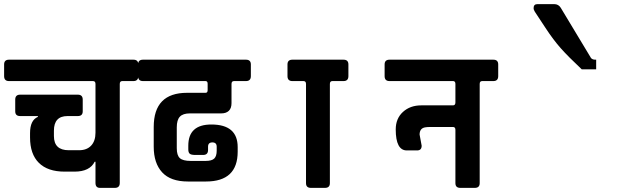

<svg xmlns="http://www.w3.org/2000/svg" viewBox="-45 -913 3065 933"><path d="M139 -349H53Q29 -349 29 -372V-429Q29 -453 53 -453H333Q357 -453 357 -429V-372Q357 -349 333 -349H283Q217 -349 217 -278V-252Q217 -183 289 -183H339Q377 -183 398 -205.5Q419 -228 419 -268V-505Q419 -519 407 -519H-1Q-25 -519 -25 -543V-600Q-25 -623 -1 -623H603Q627 -623 627 -600V-543Q627 -519 603 -519H549Q537 -519 537 -505V-24Q537 0 513 0H441Q419 0 419 -24V-127H415Q391 -79 317 -79H269Q187 -79 144 -121.5Q101 -164 101 -245V-266Q101 -329 139 -345Z M956 -31H868Q784 -31 743 -75.5Q702 -120 702 -200V-296Q702 -462 864 -462H954Q964 -462 964 -475V-506Q964 -519 954 -519H650Q626 -519 626 -543V-600Q626 -623 650 -623H1150Q1174 -623 1174 -600V-543Q1174 -519 1150 -519H1092Q1080 -519 1080 -505V-412Q1080 -387 1067 -374.5Q1054 -362 1030 -362H878Q844 -362 829 -346Q814 -330 814 -294V-193Q814 -158 829 -144.5Q844 -131 882 -131H954Q984 -131 996 -142.5Q1008 -154 1008 -181V-200Q1008 -221 987 -221Q966 -221 966 -200V-184Q966 -160 942 -160H904Q884 -160 877 -166Q870 -172 870 -187V-205Q870 -308 982 -308Q1110 -308 1110 -198V-176Q1110 -31 956 -31Z M1534 0H1466Q1442 0 1442 -23V-505Q1442 -519 1430 -519H1376Q1352 -519 1352 -543V-600Q1352 -623 1376 -623H1624Q1648 -623 1648 -600V-543Q1648 -519 1624 -519H1570Q1558 -519 1558 -505V-23Q1558 0 1534 0Z M1932 -182Q1878 -182 1878 -284Q1878 -337 1913 -369Q1948 -401 2002 -401H2156Q2168 -401 2168 -415V-505Q2168 -518 2158 -519H1848Q1824 -519 1824 -543V-600Q1824 -623 1848 -623H2352Q2376 -623 2376 -600V-543Q2376 -519 2352 -519H2298Q2286 -519 2286 -505V-23Q2286 0 2262 0H2192Q2168 0 2168 -23V-282Q2168 -296 2156 -296H2048Q2030 -296 2020 -294Q1994 -289 1994 -259L2004 -205Q2004 -182 1982 -182Z M2847 -623H2852V-576H2782Q2716 -638 2680 -678.5Q2644 -719 2606 -777L2554 -856Q2548 -865 2548 -874Q2548 -893 2567 -893H2648Q2669 -893 2680 -875Q2824 -635 2827 -631Q2834 -623 2847 -623Z"/></svg>

Font: RajdhaniMono
Style: Bold
Weight: 700
Monospace: yes
Designer: Satya Rajpurohit, Jyotish Sonowal
Foundry: Indian Type Foundry
Version: Version 1.201;PS 1.0;hotconv 1.0.78;makeotf.lib2.5.61930; tt